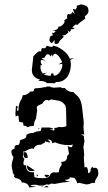

<svg xmlns="http://www.w3.org/2000/svg" viewBox="-20 -826 484 857"><path d="M110.4 10.7Q106 -10.7 77.1 -11.7Q72.8 -28.3 50.8 -30.8L42 -37.1L44.4 -44.9Q36.6 -51.3 36.6 -62Q32.2 -74.7 32.2 -87.4Q32.2 -101.1 38.1 -115.2L40 -125.5Q30.8 -134.8 30.8 -149.4Q30.8 -158.2 45.4 -163.1L44.9 -167Q44.9 -178.7 56.6 -178.7L61 -178.2Q68.8 -184.6 68.8 -194.8L68.4 -198.7Q72.3 -201.7 77.6 -203.1Q90.8 -207 94.5 -210.7Q98.1 -214.4 98.1 -224.1Q110.4 -232.9 128.4 -232.9Q142.1 -240.2 161.6 -241.2L165.5 -256.8H206.1L205.6 -254.9Q205.6 -253.9 207 -253.9L212.9 -254.9L218.3 -248.5L200.2 -249L220.2 -243.2Q223.6 -245.1 223.6 -249L221.7 -254.9Q234.9 -254.9 242.7 -259.8L254.4 -258.3Q267.1 -258.3 276.4 -263.2L274.9 -336.9Q274.9 -358.4 258.8 -368.7L248 -375.5L207.5 -382.3L198.7 -377Q194.3 -379.9 189.5 -379.9Q176.8 -379.9 169.9 -364.3L149.9 -354.5Q144 -350.6 144 -343.8L146 -334.5L140.6 -295.9Q131.8 -283.2 131.8 -268.1L128.4 -263.2L124 -263.7Q113.8 -263.7 103.5 -257.8Q96.7 -265.1 85.4 -265.1L82.5 -278.8L66.4 -282.2Q63 -288.6 63 -304.7L61 -310.5Q54.2 -309.1 50.8 -305.7Q48.8 -309.1 48.8 -321.3L51.3 -354L60.5 -349.1Q56.2 -345.2 56.2 -338.9L57.6 -329.6L63 -334.5L62.5 -340.8Q62.5 -363.3 77.1 -385.3L81.5 -400.9Q101.6 -400.9 115.7 -418L122.6 -417Q131.8 -417 131.8 -426.3L135.3 -431.6L161.6 -433.6L183.1 -438L185.5 -434.1L186.5 -439.9H202.1Q210 -435.1 220.2 -434.6L250 -436.5Q256.8 -432.6 262.7 -432.6L269.5 -433.6Q279.8 -416 308.1 -414.6Q315.4 -406.2 321.3 -401.6Q327.1 -397 331.5 -391.1Q335.9 -385.3 339.6 -376Q343.3 -366.7 346.2 -349.1L354 -278.8L352.5 -257.8L356 -225.6L342.3 -226.6L354 -219.2L356.9 -195.8L352.5 -170.4L356 -133.8L354 -124L357.4 -78.1L363.8 -80.6Q372.6 -80.6 373.5 -52.7Q384.8 -56.6 384.8 -66.9L384.3 -70.8L391.1 -81.5L397.9 -76.2L404.8 -77.1Q418.9 -77.1 418.9 -52.7Q418.9 -42 411.1 -31Q403.3 -20 403.3 -9.3L391.1 -9.8Q378.4 -2.9 364.3 -2.9L334.5 -9.8L324.2 -8.3Q321.8 -22.5 311.5 -32.2L293 -34.2Q289.6 -23.4 269.5 -23.4Q271 -18.6 293.5 -15.1Q250.5 -11.2 223.6 -4.9L209.5 -6.8L197.3 -1.5L188 -3.4L174.3 2H152.8Q146.5 -1.5 135.3 -1.5L116.7 0Q116.7 4.9 142.6 7.8ZM175.8 -30.8Q201.2 -30.8 206.1 -50.8Q215.3 -57.1 221.2 -57.1L230 -55.7L242.7 -57.6Q243.2 -76.2 255.4 -89.8L253.4 -103.5Q279.8 -103.5 279.8 -127.9V-130.9Q287.6 -134.3 287.6 -142.6L282.2 -174.3Q291.5 -168.5 296.9 -168.5Q303.2 -168.5 304.7 -181.6Q299.8 -178.2 288.6 -178.2Q266.6 -178.2 249.5 -182.6Q232.4 -187 226.1 -190.9L212.9 -186.5Q212.4 -203.1 191.9 -203.6Q203.6 -193.8 203.6 -190.9L201.2 -189.5L181.2 -195.3L179.2 -188.5Q170.9 -186.5 163.6 -180.2H159.2Q137.2 -180.2 129.9 -161.1L124 -163.6Q113.8 -163.6 89.4 -149.4L85 -150.9L82 -128.4Q82 -123.5 88.9 -116.7Q84.5 -104 84.5 -97.2Q84.5 -87.9 92.3 -87.9L96.7 -88.4V-84.5Q96.7 -57.1 124 -57.1L131.8 -57.6L133.3 -35.6Q142.6 -30.8 175.8 -30.8ZM96.7 -120.6Q85 -120.6 85 -136.7Q85 -140.6 85.7 -143.8Q86.4 -147 91.8 -147Q101.6 -147 104 -122.1ZM120.6 -62Q100.6 -62 100.6 -84V-87.9L136.2 -64.5ZM186 -33.7 177.7 -45.4 186.5 -45.9Q199.7 -45.9 199.7 -42.5Q199.7 -39.6 186 -33.7ZM197.3 10.3H175.8L187.5 2.9Q197.3 8.3 197.3 10.3ZM168.5 9.8Q166 9.8 164.1 6.3H171.9ZM153.8 -249Q151.4 -249 149.4 -252.4H157.2ZM144 -40 143.6 -46.9 147.9 -45.9 149.4 -39.6ZM241.2 -539.1 257.8 -548.3Q257.8 -549.3 254.6 -555.4Q251.5 -561.5 246.8 -568.4Q242.2 -575.2 236.3 -580.8Q230.5 -586.4 225.1 -586.4Q218.3 -586.4 215.8 -572.3L211.4 -583.5L206.5 -574.2Q199.2 -584 193.4 -584Q185.5 -584 179.2 -568.8L165.5 -566.4L186.5 -551.3Q173.8 -558.6 167.5 -558.6Q161.6 -558.6 161.6 -551.8L163.1 -543.5L169.4 -533.7L161.6 -536.6L160.6 -526.4Q160.6 -508.8 171.4 -498L190.4 -502L175.3 -493.7Q191.9 -487.8 200.7 -487.8Q208.5 -487.8 208.5 -492.7L207 -497.6L218.3 -498.5V-496.1Q218.3 -488.3 223.1 -488.3Q229.5 -488.3 235.6 -492.7Q241.7 -497.1 246.8 -504.2Q252 -511.2 255.1 -519.5Q258.3 -527.8 258.3 -535.2L257.8 -540.5ZM214.8 -620.1Q214.8 -622.1 217.3 -622.1Q222.7 -622.1 237.3 -616.2Q281.7 -593.3 291.5 -563.5L310.1 -567.4L293.9 -558.1L296.4 -541Q296.4 -526.9 293.2 -512.5Q290 -498 282.5 -486.3Q274.9 -474.6 262.9 -467.3Q251 -460 233.4 -460H229L226.1 -454.6L188.5 -455.1Q183.1 -464.8 153.8 -464.8H150.9L159.2 -470.7Q122.1 -479.5 122.1 -513.7L128.9 -575.2Q150.9 -598.1 158.2 -598.1L163.1 -595.7L164.6 -603.5Q164.6 -611.3 170.4 -611.3L177.2 -610.4Q184.6 -610.4 188.5 -622.1Q205.1 -616.2 211.4 -616.2Q214.8 -616.2 214.8 -618.2ZM230.5 -629.9 223.6 -630.9V-647L211.9 -633.8Q200.7 -637.7 200.7 -647.5Q200.7 -655.8 205.6 -665L215.3 -667.5L213.4 -677.7Q213.4 -680.7 215.3 -680.7L220.2 -678.2L228.5 -687L215.8 -690.9Q228 -691.4 232.7 -694.1Q237.3 -696.8 238.8 -700Q240.2 -703.1 240.7 -705.6Q241.2 -708 245.6 -708L246.1 -707.5Q250.5 -707.5 259.3 -715.1Q268.1 -722.7 268.1 -730L267.1 -735.8L279.8 -744.1L279.3 -750.5Q279.3 -763.2 285.6 -763.2L291.5 -762.2Q298.3 -762.2 303.7 -773.4L314 -762.2L305.2 -785.6L310.5 -786.1L314.5 -782.7Q318.4 -782.7 323.7 -793.9L321.8 -799.8L339.8 -806.2Q351.6 -806.2 358.4 -801.8L362.8 -799.8L363.3 -801.8Q375 -793.5 375 -778.3Q375 -770.5 372.3 -766.4Q369.6 -762.2 366.7 -759.8Q363.8 -757.3 361.1 -755.4Q358.4 -753.4 358.4 -750.5L361.3 -743.7Q331.1 -722.2 325.7 -714.8L317.4 -716.8L301.8 -703.1L314 -701.2Q307.1 -695.3 300.3 -695.3L295.9 -695.8L296.4 -689.9L290 -683.1L281.7 -690.9L285.2 -681.2L272 -669.9Q258.3 -668 258.3 -665.5L265.6 -662.6L245.1 -642.1Q243.2 -629.9 230.5 -629.9Z"/></svg>

Font: Truetypewriter PolyglOTT
Style: Regular
Weight: 400
Designer: Sergey Beatoff a.k.a. Sam_T
Version: Version 3.76